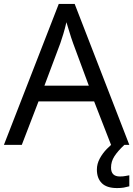

<svg xmlns="http://www.w3.org/2000/svg" viewBox="-20 -737 679 977"><path d="M545 0 459 -221H176L91 0H0L279 -717H360L638 0ZM352 -517Q349 -525 342 -546Q335 -567 328.5 -589.5Q322 -612 318 -624Q311 -593 302 -563.5Q293 -534 287 -517L206 -301H432ZM545 116Q545 161 590 161Q607 161 618.5 158.5Q630 156 638 155V211Q624 215 610 217.5Q596 220 576 220Q523 220 498 195Q473 170 473 126Q473 97 487.5 70Q502 43 523.5 21Q545 -1 565 -15L613 0Q579 32 562 58.5Q545 85 545 116Z"/></svg>

Font: Noto Sans Tifinagh Ahaggar
Style: Regular
Weight: 400
Designer: JamraPatel
Foundry: JamraPatel LLC
Version: Version 2.006; ttfautohint (v1.8.4.7-5d5b)